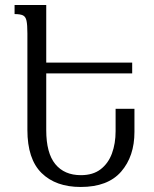

<svg xmlns="http://www.w3.org/2000/svg" viewBox="-20 -734 611 764"><path d="M301 10Q202 10 145.5 -45.5Q89 -101 89 -217V-601Q89 -635 85.5 -651.5Q82 -668 71 -673Q60 -678 38 -678V-714H164V-485H506V-442H164V-216Q164 -125 200 -81Q236 -37 302 -37Q350 -37 380.5 -60.5Q411 -84 425.5 -123.5Q440 -163 440 -212V-301H515V-209Q515 -112 462 -51Q409 10 301 10Z"/></svg>

Font: Noto Serif Armenian Condensed
Style: Regular
Weight: 400
Width: 3
Designer: Monotype Design Team
Foundry: Monotype Imaging Inc.
Version: Version 2.008; ttfautohint (v1.8.4.7-5d5b)